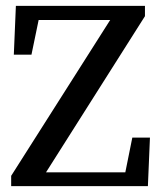

<svg xmlns="http://www.w3.org/2000/svg" viewBox="-20 -633 548 653"><path d="M18 0V-35L370 -589L383 -565H84L117 -592L87 -447H27L34 -613H473V-578L122 -24L108 -47H434L401 -21L430 -165H490L483 0Z"/></svg>

Font: Lisu Bosa Medium
Style: Regular
Weight: 500
Designer: David Morse, Annie Olsen, Victor Gaultney, Frank Grießhammer (Latin)
Foundry: SIL International
Version: Version 2.000